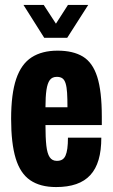

<svg xmlns="http://www.w3.org/2000/svg" viewBox="-20 -745 457 777"><path d="M207 12Q143 12 102.5 -15.5Q62 -43 43.5 -104Q25 -165 25 -264Q25 -365 45.5 -425.5Q66 -486 108 -513Q150 -540 213 -540Q276 -540 315.5 -516Q355 -492 373.5 -434Q392 -376 392 -273V-239H164Q164 -188 167.5 -156Q171 -124 181 -109Q191 -94 210 -94Q223 -94 231.5 -99Q240 -104 245 -115Q250 -126 252.5 -144Q255 -162 255 -188H390Q390 -136 379 -98.5Q368 -61 345.5 -36.5Q323 -12 288.5 0Q254 12 207 12ZM164 -311H253Q253 -346 251.5 -369.5Q250 -393 245.5 -407.5Q241 -422 232.5 -428Q224 -434 210 -434Q191 -434 181.5 -421Q172 -408 168 -381Q164 -354 164 -311ZM75 -725H157L226 -619H187L255 -725H337L252 -592H159Z"/></svg>

Font: Archivo ExtraCondensed ExtraBold
Style: Regular
Weight: 800
Width: 2
Designer: Hector Gatti
Foundry: Omnibus-Type
Version: Version 2.001